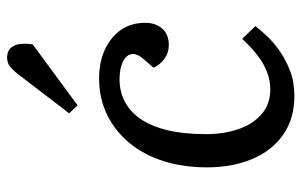

<svg xmlns="http://www.w3.org/2000/svg" viewBox="-170 -642 827 526"><g transform="rotate(-90 243.0 -379.5)"><path d="M291 -521Q335 -521 369 -505.5Q403 -490 423 -462Q443 -434 443 -394Q443 -366 427 -348Q411 -330 382 -330Q361 -330 344.5 -342Q328 -354 320 -372L341 -396Q361 -418 357 -433.5Q353 -449 334 -457Q315 -465 289 -465Q255 -465 227 -450.5Q199 -436 179 -406.5Q159 -377 148.5 -332.5Q138 -288 138 -228Q138 -180 151.5 -140Q165 -100 192.5 -76Q220 -52 261 -52Q284 -52 307 -60.5Q330 -69 353 -86.5Q376 -104 399 -129L434 -93Q425 -81 408.5 -63Q392 -45 367.5 -27.5Q343 -10 312 2Q281 14 243 14Q180 14 136 -17Q92 -48 69.5 -102.5Q47 -157 47 -225Q47 -290 64 -344Q81 -398 113.5 -437.5Q146 -477 191 -499Q236 -521 291 -521ZM303 -744Q315 -759 324.5 -766Q334 -773 348 -773Q370 -773 379.5 -755.5Q389 -738 384 -703L217 -580L195 -603Z"/></g></svg>

Font: Literata
Style: Italic
Weight: 400
Italic angle: -2°
Designer: Latin by Veronika Burian and Jose Scaglione. Greek by Irene Vlachou. Cyrillic by Vera Evstafieva
Foundry: TypeTogether
Version: Version 3.103;gftools[0.9.29]